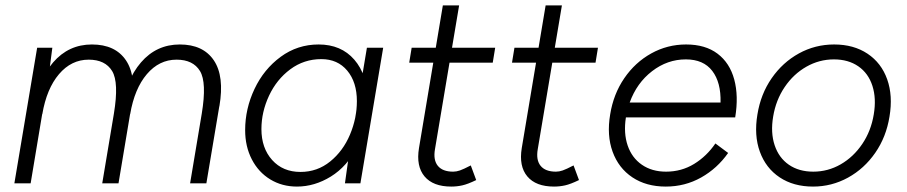

<svg xmlns="http://www.w3.org/2000/svg" viewBox="-20 -676 3346 708"><path d="M117 -500H173L161 -408L93 0H33ZM400 -257 465 -287 417 0H357ZM307 -456Q243 -456 197.5 -402.5Q152 -349 136 -255L99 -259Q119 -380 176 -446Q233 -512 319 -512Q405 -512 444.5 -453.5Q484 -395 465 -284L400 -257Q419 -372 393.5 -414Q368 -456 307 -456ZM724 -257 789 -286 741 0H681ZM631 -456Q567 -456 521.5 -402.5Q476 -349 460 -255L423 -259Q443 -380 500 -446Q557 -512 643 -512Q729 -512 768.5 -453.5Q808 -395 789 -284L724 -257Q743 -372 717.5 -414Q692 -456 631 -456Z M1265 -93 1333 -500H1393L1309 0H1252ZM884 -196Q884 -275 918.5 -348Q953 -421 1015 -466.5Q1077 -512 1155 -512Q1238 -512 1286.5 -456Q1335 -400 1335 -308Q1335 -207 1297.5 -134.5Q1260 -62 1200 -25Q1140 12 1075 12Q1020 12 976.5 -14.5Q933 -41 908.5 -88.5Q884 -136 884 -196ZM1296 -303Q1296 -373 1260.5 -415.5Q1225 -458 1165 -458Q1101 -458 1050.5 -420.5Q1000 -383 972 -323Q944 -263 944 -200Q944 -130 983.5 -86Q1023 -42 1088 -42Q1150 -42 1197.5 -80.5Q1245 -119 1270.5 -179.5Q1296 -240 1296 -303Z M1525 -130 1613 -656H1673L1584 -126Q1577 -86 1594.5 -64.5Q1612 -43 1651 -43Q1663 -43 1676 -47.5Q1689 -52 1716 -66L1736 -12Q1705 3 1685 7.5Q1665 12 1644 12Q1577 12 1545.5 -25.5Q1514 -63 1525 -130ZM1498 -500H1806L1797 -445H1489Z M1904 -130 1992 -656H2052L1963 -126Q1956 -86 1973.5 -64.5Q1991 -43 2030 -43Q2042 -43 2055 -47.5Q2068 -52 2095 -66L2115 -12Q2084 3 2064 7.5Q2044 12 2023 12Q1956 12 1924.5 -25.5Q1893 -63 1904 -130ZM1877 -500H2185L2176 -445H1868Z M2230 -254Q2242 -329 2282 -387.5Q2322 -446 2381.5 -479Q2441 -512 2510 -512Q2581 -512 2626 -478Q2671 -444 2687.5 -383Q2704 -322 2691 -243H2288Q2279 -185 2294.5 -139.5Q2310 -94 2347 -68.5Q2384 -43 2436 -43Q2493 -43 2539.5 -71.5Q2586 -100 2618 -147L2665 -112Q2625 -55 2565.5 -21.5Q2506 12 2435 12Q2363 12 2312 -22Q2261 -56 2239 -116.5Q2217 -177 2230 -254ZM2509 -457Q2441 -457 2384.5 -413.5Q2328 -370 2302 -298H2637Q2639 -372 2606.5 -414.5Q2574 -457 2509 -457Z M2773 -254Q2785 -329 2825.5 -387.5Q2866 -446 2926 -479Q2986 -512 3056 -512Q3128 -512 3179 -478Q3230 -444 3251.5 -383.5Q3273 -323 3260 -246Q3248 -171 3207.5 -112.5Q3167 -54 3107 -21Q3047 12 2978 12Q2906 12 2855 -22Q2804 -56 2782 -116.5Q2760 -177 2773 -254ZM3202 -254Q3212 -313 3197 -359.5Q3182 -406 3145 -431.5Q3108 -457 3055 -457Q3001 -457 2953.5 -430Q2906 -403 2873.5 -355Q2841 -307 2831 -246Q2821 -187 2836.5 -140.5Q2852 -94 2889 -68.5Q2926 -43 2979 -43Q3033 -43 3080 -70Q3127 -97 3159.5 -145Q3192 -193 3202 -254Z"/></svg>

Font: Oak Sans Light Italic
Style: Regular
Weight: 400
Italic angle: -9.5°
Foundry: Erik Kennedy, Walven
Version: Version 1.000;Glyphs 3.1.2 (3151)